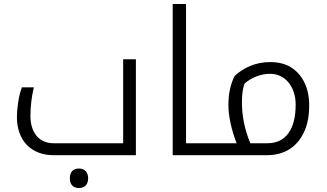

<svg xmlns="http://www.w3.org/2000/svg" viewBox="-20 -780 1642 965"><path d="M377 165C407 165 423 146 423 116C423 87 407 67 377 67C348 67 331 84 331 116C331 148 348 165 377 165Z M250 0H663V-482H599V-60H250C174 -60 133 -116 133 -197C133 -247 139 -293 150 -341H90C74 -301 65 -233 65 -192C65 -74 136 0 250 0Z M1051 -60H915V-760H848V0H1051C1054 0 1056 -2 1056 -5V-56C1056 -59 1054 -60 1051 -60Z M1041 0H1322C1409 0 1473 -41 1508 -116C1526 -154 1534 -199 1534 -252C1534 -335 1502 -405 1442 -442C1413 -460 1377 -468 1337 -468C1267 -468 1205 -441 1159 -398C1137 -354 1128 -304 1128 -254C1128 -195 1142 -133 1169 -60H1041C1038 -60 1036 -59 1036 -56V-5C1036 -2 1038 0 1041 0ZM1196 -267C1196 -304 1200 -338 1210 -361C1246 -391 1290 -409 1338 -409C1412 -409 1466 -346 1466 -254C1466 -128 1415 -60 1324 -60H1238C1207 -136 1196 -202 1196 -267Z"/></svg>

Font: Noto Kufi Arabic Light
Style: Regular
Weight: 300
Designer: Monotype Design Team, David Williams, Khaled Hosny
Foundry: Google LLC
Version: Version 2.109